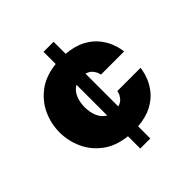

<svg xmlns="http://www.w3.org/2000/svg" viewBox="-193 -778 1026 1026"><g transform="rotate(-45 320.0 -264.5)"><path d="M289 101V8Q206 -1 152 -42Q98 -83 71.5 -142Q45 -201 45 -265Q45 -329 71.5 -388Q98 -447 152 -488Q206 -529 289 -538V-630H365V-539Q431 -533 473.5 -510Q516 -487 540.5 -456.5Q565 -426 577 -396Q589 -366 592 -346.5Q595 -327 595 -327H420Q420 -327 416.5 -339.5Q413 -352 401 -367Q389 -382 365 -389V-141Q389 -148 401 -163Q413 -178 416.5 -190.5Q420 -203 420 -203H595Q595 -203 592 -183.5Q589 -164 577 -134Q565 -104 540.5 -73.5Q516 -43 473.5 -20Q431 3 365 9V101ZM235 -265Q235 -226 248.5 -195Q262 -164 289 -149V-381Q262 -366 248.5 -335Q235 -304 235 -265Z"/></g></svg>

Font: Be Vietnam Pro Black
Style: Regular
Weight: 900
Designer: Lam Bao, Tony Le, Vietanh Nguyen
Foundry: Yellow Type Foundry
Version: Version 1.002; ttfautohint (v1.8.3)